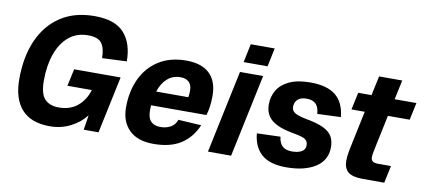

<svg xmlns="http://www.w3.org/2000/svg" viewBox="-68 -967 2713 1225"><g transform="rotate(10 1288.5 -355.0)"><path d="M298 16Q176 16 115.5 -52Q55 -120 55 -247Q55 -391 102 -498.5Q149 -606 239.5 -666Q330 -726 460 -726Q593 -726 652 -659.5Q711 -593 711 -477L552 -470Q552 -533 528.5 -565.5Q505 -598 440 -598Q367 -598 316 -556Q265 -514 238 -438.5Q211 -363 211 -265Q211 -180 242.5 -146Q274 -112 334 -112Q408 -112 456 -152.5Q504 -193 523 -258H365L389 -369H690L612 0H516L531 -96Q493 -46 432 -15Q371 16 298 16Z M969 12Q865 12 811 -42Q757 -96 757 -187Q757 -291 795 -372.5Q833 -454 906.5 -501Q980 -548 1085 -548Q1184 -548 1236 -499Q1288 -450 1288 -353Q1288 -319 1283.5 -286Q1279 -253 1271 -228H912Q911 -212 911 -195Q911 -146 932.5 -124Q954 -102 994 -102Q1032 -102 1060.5 -118Q1089 -134 1100 -167L1249 -158Q1216 -78 1148 -33Q1080 12 969 12ZM1067 -437Q1017 -437 982 -406Q947 -375 929 -320H1137Q1139 -328 1140 -338.5Q1141 -349 1141 -363Q1141 -400 1121.5 -418.5Q1102 -437 1067 -437Z M1321 0 1434 -536H1584L1471 0ZM1446 -602 1471 -722H1626L1601 -602Z M1829 12Q1722 12 1669 -35Q1616 -82 1608 -169L1760 -174Q1765 -133 1786 -113.5Q1807 -94 1848 -94Q1887 -94 1910.5 -107.5Q1934 -121 1934 -149Q1934 -174 1915.5 -187Q1897 -200 1836 -210Q1739 -227 1695 -263.5Q1651 -300 1651 -364Q1651 -416 1676 -457.5Q1701 -499 1754 -523.5Q1807 -548 1889 -548Q1998 -548 2053.5 -502.5Q2109 -457 2118 -364L1966 -358Q1963 -402 1942.5 -422Q1922 -442 1883 -442Q1844 -442 1825 -423.5Q1806 -405 1806 -376Q1806 -351 1827.5 -337.5Q1849 -324 1901 -314Q1973 -301 2014 -282Q2055 -263 2072 -234Q2089 -205 2089 -163Q2089 -79 2018.5 -33.5Q1948 12 1829 12Z M2324 0Q2256 0 2228 -24Q2200 -48 2200 -96Q2200 -125 2207 -161Q2214 -197 2222 -234L2262 -424H2176L2200 -536H2286L2313 -662H2463L2436 -536H2577L2553 -424H2412L2371 -229Q2366 -205 2361.5 -182.5Q2357 -160 2357 -146Q2357 -112 2402 -112H2487L2463 0Z"/></g></svg>

Font: Geist
Style: Bold Italic
Weight: 700
Italic angle: -12°
Designer: Basement.studio, Andrés Briganti, Mateo Zaragoza
Foundry: Basement.studio, Vercel, Andrés Briganti, Guido Ferreyra, Mateo Zaragoza
Version: Version 1.500; ttfautohint (v1.8.4.7-5d5b)